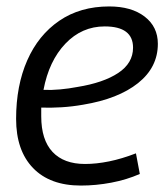

<svg xmlns="http://www.w3.org/2000/svg" viewBox="-20 -566 515 596"><path d="M414 -26Q373 -8 325.5 1Q278 10 231 10Q135 10 82.5 -44.5Q30 -99 30 -197Q30 -300 64.5 -378.5Q99 -457 164 -501.5Q229 -546 319 -546Q388 -546 429 -514.5Q470 -483 470 -430Q470 -357 408.5 -308Q347 -259 238 -241Q204 -235 171 -233Q138 -231 108 -232Q108 -219 108 -205Q108 -132 143 -94.5Q178 -57 244 -57Q279 -57 318.5 -65Q358 -73 402 -90ZM305 -484Q234 -484 183 -430.5Q132 -377 115 -287Q140 -286 167 -288.5Q194 -291 220 -296Q301 -309 347 -339.5Q393 -370 393 -418Q393 -484 305 -484Z"/></svg>

Font: Georama
Style: Italic
Weight: 400
Italic angle: -9°
Designer: Jean-Baptiste Levee
Foundry: Production Type
Version: Version 1.000